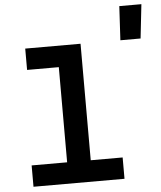

<svg xmlns="http://www.w3.org/2000/svg" viewBox="-60 -962 847 1013"><g transform="rotate(-5 363.5 -455.0)"><path d="M76 0V-113H264V-617H96V-730H389V-113H558V0ZM600 -730 610 -910H727L707 -730Z"/></g></svg>

Font: Tiny
Style: Bold
Weight: 700
Monospace: yes
Designer: Philipp Nurullin, Konstantin Bulenkov
Foundry: JetBrains
Version: Version 2.251; ttfautohint (v1.8.4.7-5d5b)